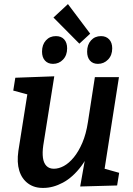

<svg xmlns="http://www.w3.org/2000/svg" viewBox="-20 -910 652 941"><path d="M193 11Q149 12 118 -10.5Q87 -33 74.5 -73.5Q62 -114 70 -170L117 -467L127 -444L45 -466L55 -529L246 -536L192 -197Q187 -162 190.5 -136.5Q194 -111 207.5 -97Q221 -83 244 -83Q268 -83 293 -96.5Q318 -110 341.5 -138.5Q365 -167 383.5 -210Q402 -253 411 -312L445 -532H563L490 -66L475 -88L564 -63L554 -1L373 4L405 -177L441 -239Q420 -151 378.5 -96Q337 -41 288.5 -15Q240 11 193 11ZM369 -696 242 -824 313 -890 422 -745ZM240 -597Q215 -597 200.5 -613Q186 -629 186 -657Q186 -691 205 -712Q224 -733 254 -733Q280 -733 294.5 -717Q309 -701 309 -673Q309 -639 289 -618Q269 -597 240 -597ZM460 -597Q435 -597 421 -613Q407 -629 407 -657Q407 -691 426 -712Q445 -733 475 -733Q500 -733 515 -717Q530 -701 530 -673Q530 -639 509.5 -618Q489 -597 460 -597Z"/></svg>

Font: Bitter Thin SemiBold
Style: Italic
Weight: 600
Italic angle: -9°
Version: Version 2.002